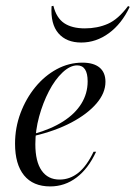

<svg xmlns="http://www.w3.org/2000/svg" viewBox="-20 -647 478 678"><path d="M157.3 11.3Q96.8 11.3 64.9 -27.8Q33.1 -66.9 33.1 -139.5Q33.1 -196 52.4 -247.6Q71.8 -299.2 104.8 -339.5Q137.9 -379.8 180.6 -402.8Q223.4 -425.8 271 -425.8Q310.5 -425.8 331.5 -408.5Q352.4 -391.1 352.4 -358.1Q352.4 -318.5 320.6 -281.5Q288.7 -244.4 232.3 -214.5Q175.8 -184.7 100 -166.9V-174.2Q160.5 -191.1 202.8 -218.1Q245.2 -245.2 267.3 -281Q289.5 -316.9 289.5 -359.7Q289.5 -387.9 280.2 -402Q271 -416.1 252.4 -416.1Q227.4 -416.1 200.8 -391.1Q174.2 -366.1 152.8 -325Q131.5 -283.9 118.1 -235.1Q104.8 -186.3 104.8 -137.9Q104.8 -76.6 127 -44.8Q149.2 -12.9 190.3 -12.9Q226.6 -12.9 256.5 -36.7Q286.3 -60.5 310.5 -111.3H319.4Q291.9 -51.6 250.4 -20.2Q208.9 11.3 157.3 11.3ZM266.9 -496.8Q214.5 -496.8 186.3 -529.4Q158.1 -562.1 162.1 -625L168.5 -626.6Q179 -583.9 206.5 -565.3Q233.9 -546.8 279.8 -546.8Q324.2 -546.8 360.9 -562.9Q397.6 -579 432.3 -625.8L437.9 -622.6Q409.7 -562.9 364.5 -529.8Q319.4 -496.8 266.9 -496.8Z"/></svg>

Font: Playfair 144pt Light
Style: Italic
Weight: 300
Italic angle: -15.6°
Designer: Claus Eggers Sørensen
Foundry: Claus Eggers Sørensen
Version: Version 2.001;gftools[0.9.30]